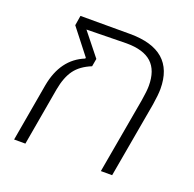

<svg xmlns="http://www.w3.org/2000/svg" viewBox="-105 -675 794 784"><g transform="rotate(20 292.0 -283.5)"><path d="M78 -252Q100 -372 194 -410L195 -414L109 -524L116 -567H331Q525 -567 525 -398Q525 -373 518 -329L460 0H411L469 -329Q476 -371 476 -394Q476 -461 440.5 -493.5Q405 -526 331 -526L158 -523L237 -424L231 -390Q184 -371 160.5 -339Q137 -307 127 -252L83 0H34Z"/></g></svg>

Font: KoHo Light
Style: Italic
Weight: 300
Italic angle: -10°
Version: Version 1.000; ttfautohint (v1.6)